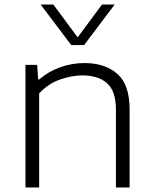

<svg xmlns="http://www.w3.org/2000/svg" viewBox="-20 -828 676 848"><path d="M92.5 0V-541.5H144L148.5 -477H153Q194 -512.5 245.8 -531Q297.5 -549.5 353.5 -549.5Q443 -549.5 497.8 -502.2Q552.5 -455 552.5 -344V0H492V-343Q492 -426.5 452.5 -460.8Q413 -495 344 -495Q298 -495 245.8 -477Q193.5 -459 153 -415.5V0ZM294.5 -629 159.5 -808H215.5L323 -663L430.5 -808H486.5L351.5 -629Z"/></svg>

Font: Encode Sans Expanded Light
Style: Regular
Weight: 300
Width: 7
Designer: Multiple Designers
Foundry: Impallari Type
Version: Version 3.000; ttfautohint (v1.8.3) -l 8 -r 50 -G 200 -x 14 